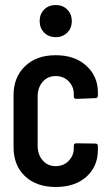

<svg xmlns="http://www.w3.org/2000/svg" viewBox="-20 -737 433 765"><path d="M248 -607Q230 -589 202 -589Q174 -589 156 -607Q138 -625 138 -653Q138 -681 156 -699Q174 -717 202 -717Q230 -717 248 -699Q266 -681 266 -653Q266 -625 248 -607ZM34 -151V-358Q34 -429 79.5 -473Q125 -517 202 -517Q278 -517 324 -475Q370 -433 370 -369V-356Q370 -346 360 -346L284 -343Q274 -343 274 -353V-363Q274 -392 253.5 -413Q233 -434 202 -434Q170 -434 150 -411Q130 -388 130 -352V-157Q130 -121 150 -98Q170 -75 202 -75Q233 -75 253.5 -96Q274 -117 274 -146V-156Q274 -166 284 -166L360 -165Q370 -165 370 -155V-140Q370 -74 324.5 -33Q279 8 202 8Q125 8 79.5 -35Q34 -78 34 -151Z"/></svg>

Font: Barlow Condensed Medium
Style: Regular
Weight: 500
Width: 3
Designer: Jeremy Tribby
Foundry: Tribby Type
Version: Version 1.422;hotconv 1.0.109;makeotfexe 2.5.65596